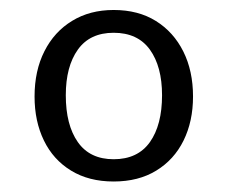

<svg xmlns="http://www.w3.org/2000/svg" viewBox="-20 -752 444 375"><path d="M202 -732.5Q250 -732.5 284.5 -711Q319 -689.5 338 -651.5Q357 -613.5 357 -563.5Q357 -515 338.5 -477.5Q320 -440 285.2 -418.8Q250.5 -397.5 202 -397.5Q153.5 -397.5 118.8 -418.8Q84 -440 65.8 -477.5Q47.5 -515 47.5 -563.5Q47.5 -614 66.8 -652Q86 -690 120.8 -711.2Q155.5 -732.5 202 -732.5ZM202 -688Q155.5 -688 132 -655Q108.5 -622 108.5 -566Q108.5 -508 132 -474.5Q155.5 -441 202 -441Q249 -441 272.8 -474.5Q296.5 -508 296.5 -566Q296.5 -622 272.8 -655Q249 -688 202 -688Z"/></svg>

Font: Public Sans Light
Style: Regular
Weight: 300
Designer: The Public Sans Project Authors: Dan O. Williams and USWDS (Libre Franklin designed by Pablo Impallari and Rodrigo Fuenz
Version: Version 1.007